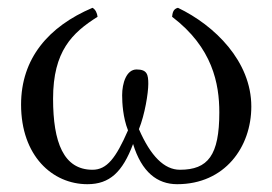

<svg xmlns="http://www.w3.org/2000/svg" viewBox="-20 -462 698 492"><path d="M624 -189C624 -305 530 -397 436 -442C422.9 -439.1 422 -427.1 421 -419C525 -340 542 -247 542 -174C542 -64 513 -27 441 -27C401 -27 366 -62 336 -131C351 -168 360 -223 360 -247C360 -271 357 -284 330 -284C304 -284 293 -249 293 -218C293 -198 295 -161 308 -128C277 -57 254 -27 217 -27C143 -27 116 -97 116 -209C116 -331 165 -378 230 -419C229 -428.3 224.6 -438 217 -442C104 -394 34 -312 34 -194C34 -63 114 10 204 10C261 10 294 -21 321 -93C343 -21 383 10 434 10C556 10 624 -85 624 -189Z"/></svg>

Font: Libertinus Math
Style: Regular
Weight: 400
Designer: Philipp H. Poll
Foundry: Khaled Hosny
Version: Version 6.2